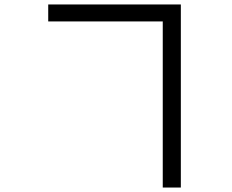

<svg xmlns="http://www.w3.org/2000/svg" viewBox="-20 -790 1040 860"><path d="M196 -694V-770H790V50H709V-694Z"/></svg>

Font: SpoqaHanSans-Regular
Style: Regular
Weight: 400
Designer: [Spoqa Han Sans] Dong-huui Kim \uAE40 \uB3D9 \uD718  Younghwa Kang \uAC15 \uC601 \uD654  [Noto Sans] Ryoko NISHIZUKA \u8
Foundry: Spoqa (http://www.spoqa-han-sans.com)
Version: Version 2.000